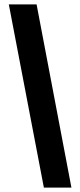

<svg xmlns="http://www.w3.org/2000/svg" viewBox="-20 -740 363 871"><path d="M179 111H304L146 -720H20Z"/></svg>

Font: Fixel Display Bold
Style: Bold
Weight: 700
Designer: AlfaBravo + MacPaw
Foundry: Kyrylo Tkachov, Marchela Mozhyna, Serhii Makarenko, Maria Weinstein, Zakhar Kryvoshyya
Version: Version 1.211